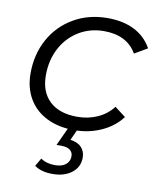

<svg xmlns="http://www.w3.org/2000/svg" viewBox="-84 -596 731 884"><g transform="rotate(10 281.5 -154.5)"><path d="M42 -218Q42 -307 81 -378Q120 -449 190 -489.5Q260 -530 348 -530Q421 -530 473.5 -503.5Q526 -477 555 -425L495 -390Q450 -468 342 -468Q277 -468 224.5 -436Q172 -404 142.5 -348Q113 -292 113 -221Q113 -144 158.5 -101Q204 -58 288 -58Q339 -58 382.5 -77.5Q426 -97 454 -134L505 -95Q470 -48 411.5 -21.5Q353 5 285 5Q211 5 156 -22.5Q101 -50 71.5 -100.5Q42 -151 42 -218ZM137 198 159 160Q185 179 226 179Q258 179 276 164.5Q294 150 294 126Q294 107 280 96.5Q266 86 239 86H217L259 -5H302L276 52Q310 56 328 75Q346 94 346 123Q346 167 311.5 194Q277 221 221 221Q169 221 137 198Z"/></g></svg>

Font: Idrija
Style: Italic
Weight: 400
Italic angle: -11.3°
Designer: Julieta Ulanovsky
Foundry: Julieta Ulanovsky
Version: Version 7.200